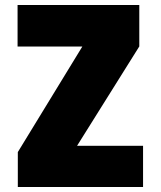

<svg xmlns="http://www.w3.org/2000/svg" viewBox="-20 -745 640 765"><path d="M51 -139 308 -559.5H50V-725H535V-560L287 -164H550V0H51Z"/></svg>

Font: JuliaMono Black
Style: Regular
Weight: 900
Monospace: yes
Designer: cormullion
Foundry: corm
Version: Version 0.054; ttfautohint (v1.8.4)